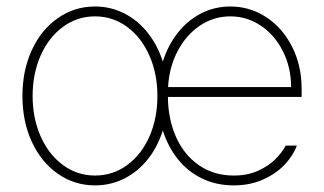

<svg xmlns="http://www.w3.org/2000/svg" viewBox="-20 -558 993 589"><path d="M48.8 -263.7Q48.8 -341.8 77.6 -404.3Q106.4 -466.8 157.5 -502.4Q208.5 -538.1 271.5 -538.1Q319.3 -538.1 360.8 -517.1Q402.3 -496.1 432.9 -457.8Q463.4 -419.4 479.5 -369.1Q495.6 -419.9 525.9 -458Q556.2 -496.1 597.4 -517.1Q638.7 -538.1 686.5 -538.1Q746.6 -538.1 796.6 -505.4Q846.7 -472.7 876 -414.8Q905.3 -356.9 905.3 -285.2V-260.7H495.1Q495.6 -192.9 520 -137.9Q544.4 -83 590.1 -51.3Q635.7 -19.5 697.3 -19.5Q739.7 -19.5 772.2 -34.4Q804.7 -49.3 825.2 -70.1Q845.7 -90.8 856.4 -111.3H890.6Q879.4 -80.6 853 -52.7Q826.7 -24.9 786.6 -7.1Q746.6 10.7 697.3 10.7Q644.5 10.7 600.8 -10Q557.1 -30.8 526.4 -68.8Q495.6 -106.9 479.5 -157.7Q463.4 -106.9 432.9 -68.8Q402.3 -30.8 360.8 -10Q319.3 10.7 271.5 10.7Q208.5 10.7 157.5 -24.9Q106.4 -60.5 77.6 -123Q48.8 -185.5 48.8 -263.7ZM462.9 -263.7Q462.9 -332 438.2 -387.7Q413.6 -443.4 369.9 -475.6Q326.2 -507.8 271.5 -507.8Q216.8 -507.8 173.1 -475.6Q129.4 -443.4 104.7 -387.7Q80.1 -332 80.1 -263.7Q80.1 -195.3 104.7 -139.6Q129.4 -84 173.1 -51.8Q216.8 -19.5 271.5 -19.5Q326.7 -19.5 370.4 -51.8Q414.1 -84 438.5 -139.6Q462.9 -195.3 462.9 -263.7ZM873 -291Q873 -350.6 848.1 -400.4Q823.2 -450.2 780.5 -479Q737.8 -507.8 686.5 -507.8Q635.7 -507.8 593.5 -479.5Q551.3 -451.2 525.1 -401.6Q499 -352.1 495.6 -291Z"/></svg>

Font: Pretendard JP Thin
Style: Regular
Weight: 100
Designer: Base glyphs from Inter by Rasmus Andersson; Hangeul glyphs from Noto Sans CJK(Source Han Sans) by Jang Soo-young and Kan
Foundry: Kil Hyung-jin
Version: Version 1.309